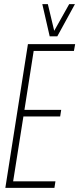

<svg xmlns="http://www.w3.org/2000/svg" viewBox="-20 -915 386 935"><path d="M6 0 116 -700H346L340 -667H144L99 -380H278L273 -348H94L44 -32H250L245 0ZM345 -895 259 -738H222L186 -895H213L244 -765L317 -895Z"/></svg>

Font: Georama Condensed ExtraLight
Style: Italic
Weight: 200
Width: 3
Italic angle: -9°
Designer: Jean-Baptiste Levee
Foundry: Production Type
Version: Version 1.000